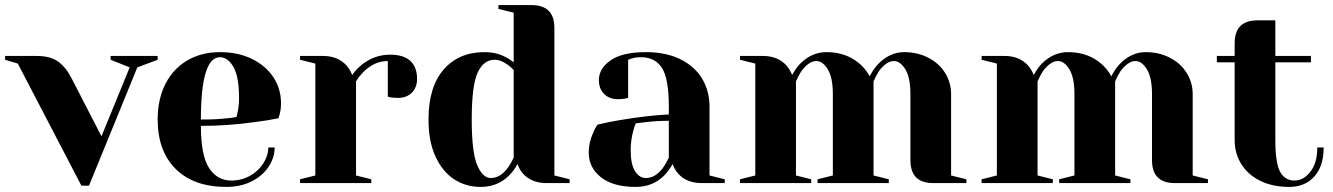

<svg xmlns="http://www.w3.org/2000/svg" viewBox="-40 -720 5240 755"><path d="M30 -470 -20 -485V-500H105Q157 -500 187.5 -478.5Q218 -457 240 -415L359 -184L470 -455L395 -485V-500H580V-485L500 -455L310 10H280Z M580 -250Q580 -331 611 -391Q642 -451 697.5 -483Q753 -515 825 -515Q897 -515 951.5 -488Q1006 -461 1035.5 -415.5Q1065 -370 1065 -315Q1065 -290 1060 -272L1055 -255Q1012 -246 962 -240Q857 -225 750 -225Q750 -109 782 -59.5Q814 -10 870 -10Q909 -10 942.5 -28.5Q976 -47 995.5 -77.5Q1015 -108 1015 -140H1040Q1040 -100 1016 -64Q992 -28 949 -6.5Q906 15 850 15Q722 15 651 -55.5Q580 -126 580 -250ZM854 -255Q871 -256 890 -260Q891 -265 895 -282Q900 -307 900 -335Q900 -418 878 -456.5Q856 -495 825 -495Q750 -495 750 -250Q814 -250 854 -255Z M1140 -15 1200 -30V-470L1140 -485V-500H1230Q1289 -500 1323 -462Q1336 -447 1345 -425Q1360 -447 1382 -465Q1432 -505 1494 -505Q1547 -505 1573.5 -480.5Q1600 -456 1600 -410Q1600 -376 1579.5 -355.5Q1559 -335 1525 -335Q1511 -335 1497 -337L1485 -340V-480Q1434 -480 1392 -440Q1372 -420 1360 -400V-30L1420 -15V0H1140Z M1645 -250Q1645 -378 1704.5 -446.5Q1764 -515 1865 -515Q1913 -515 1949 -495Q1964 -488 1980 -475V-670L1920 -685V-700H2050Q2140 -700 2140 -610V-30L2200 -15V0H2110Q2050 0 2017 -37Q2003 -52 1995 -75Q1982 -50 1962 -30Q1917 15 1850 15Q1791 15 1745 -15.5Q1699 -46 1672 -105.5Q1645 -165 1645 -250ZM1957 -60Q1968 -75 1980 -100V-445Q1969 -456 1957 -465Q1930 -485 1905 -485Q1862 -485 1838.5 -435Q1815 -385 1815 -250Q1815 -121 1836.5 -70.5Q1858 -20 1890 -20Q1927 -20 1957 -60Z M2275 -120Q2275 -159 2292 -197Q2299 -215 2310 -230Q2351 -240 2399 -248Q2507 -266 2590 -270V-300Q2590 -411 2563 -453Q2536 -495 2480 -495Q2459 -495 2444 -490L2430 -485V-335L2417 -332Q2401 -330 2390 -330Q2356 -330 2335.5 -350.5Q2315 -371 2315 -405Q2315 -451 2361.5 -483Q2408 -515 2500 -515Q2578 -515 2634.5 -487.5Q2691 -460 2720.5 -411.5Q2750 -363 2750 -300V-30L2810 -15V0H2720Q2660 0 2627 -37Q2613 -52 2605 -75Q2591 -50 2572 -30Q2527 15 2460 15Q2371 15 2323 -23Q2275 -61 2275 -120ZM2567 -60Q2578 -75 2590 -100V-245Q2544 -245 2502 -240Q2471 -236 2460 -235Q2455 -224 2450 -205Q2440 -167 2440 -130Q2440 -74 2457 -47Q2474 -20 2500 -20Q2537 -20 2567 -60Z M2870 -15 2930 -30V-470L2870 -485V-500H2960Q3019 -500 3053 -462Q3066 -447 3075 -425Q3090 -453 3107 -470Q3152 -515 3210 -515Q3268 -515 3312 -489.5Q3356 -464 3380 -420Q3395 -449 3412 -467Q3458 -515 3515 -515Q3568 -515 3610.5 -493Q3653 -471 3676.5 -433Q3700 -395 3700 -350V-30L3760 -15V0H3630Q3540 0 3540 -90V-350Q3540 -415 3520 -447.5Q3500 -480 3475 -480Q3446 -480 3416 -440Q3404 -421 3395 -400V-30L3455 -15V0H3175V-15L3235 -30V-350Q3235 -415 3215 -447.5Q3195 -480 3170 -480Q3141 -480 3111 -440Q3099 -421 3090 -400V-30L3150 -15V0H2870Z M3820 -15 3880 -30V-470L3820 -485V-500H3910Q3969 -500 4003 -462Q4016 -447 4025 -425Q4040 -453 4057 -470Q4102 -515 4160 -515Q4218 -515 4262 -489.5Q4306 -464 4330 -420Q4345 -449 4362 -467Q4408 -515 4465 -515Q4518 -515 4560.5 -493Q4603 -471 4626.5 -433Q4650 -395 4650 -350V-30L4710 -15V0H4580Q4490 0 4490 -90V-350Q4490 -415 4470 -447.5Q4450 -480 4425 -480Q4396 -480 4366 -440Q4354 -421 4345 -400V-30L4405 -15V0H4125V-15L4185 -30V-350Q4185 -415 4165 -447.5Q4145 -480 4120 -480Q4091 -480 4061 -440Q4049 -421 4040 -400V-30L4100 -15V0H3820Z M4815 -170V-475H4745V-500H4815V-550Q4815 -640 4905 -640H4975V-500H5115V-475H4975V-170Q4975 -78 4994 -44Q5013 -10 5050 -10Q5086 -10 5113 -45Q5140 -80 5140 -140H5165Q5165 -66 5128 -25.5Q5091 15 5030 15Q4964 15 4915.5 -9Q4867 -33 4841 -75Q4815 -117 4815 -170Z"/></svg>

Font: Yeseva One
Style: Regular
Weight: 400
Designer: Jovanny Lemonad
Foundry: Jovanny Lemonad
Version: Version 2.000